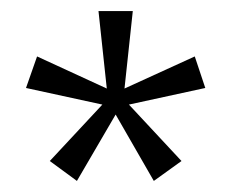

<svg xmlns="http://www.w3.org/2000/svg" viewBox="-20 -583 418 347"><path d="M351 -424 213 -394 308 -292 258 -256 189 -376 119 -256 70 -292 165 -394 27 -424 47 -481 173 -423 158 -563H220L205 -423L332 -481Z"/></svg>

Font: Darker Grotesque Medium
Style: Regular
Weight: 500
Designer: Gabriel Lam
Foundry: TypeRant
Version: Version 1.000;gftools[0.9.28]